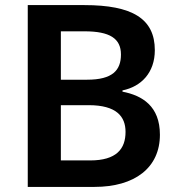

<svg xmlns="http://www.w3.org/2000/svg" viewBox="-20 -734 699 754"><path d="M311 -714H89V0H351C509 0 608 -75 608 -205C608 -317 539 -359 461 -374V-379C535 -394 588 -449 588 -537C588 -661 499 -714 311 -714ZM322 -421H219V-611H312C411 -611 455 -583 455 -520C455 -458 422 -421 322 -421ZM219 -321H328C437 -321 473 -277 473 -216C473 -149 437 -104 334 -104H219Z"/></svg>

Font: Noto Sans Lao SemiBold
Style: Regular
Weight: 600
Designer: Monotype Design Team
Foundry: Monotype Imaging Inc.
Version: Version 2.003